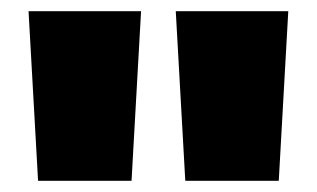

<svg xmlns="http://www.w3.org/2000/svg" viewBox="-20 -760 566 343"><path d="M232 -740 215 -437H48L31 -740ZM495 -740 478 -437H311L294 -740Z"/></svg>

Font: Pathway Extreme 28pt ExtraBold
Style: Regular
Weight: 800
Designer: Eduardo Rodriguez Tunni
Foundry: Eduardo Rodriguez Tunni
Version: Version 1.001;gftools[0.9.26]